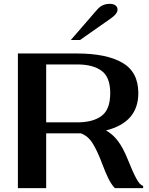

<svg xmlns="http://www.w3.org/2000/svg" viewBox="-20 -978 774 998"><path d="M724 -12V0H577Q559 -19 544 -49Q529 -79 511 -127Q486 -194 461.5 -233Q437 -272 400 -285H380H220V0H73V-700H380Q533 -700 616 -652Q699 -604 699 -494Q699 -342 531 -300Q567 -280 593.5 -244.5Q620 -209 643 -152Q668 -89 687.5 -52Q707 -15 724 -12ZM220 -342H382Q463 -342 508 -375.5Q553 -409 553 -494Q553 -577 508 -610Q463 -643 382 -643H220ZM485 -928Q499 -944 515 -951Q531 -958 551 -958Q569 -958 580 -950Q591 -942 591 -928Q591 -905 550 -878L396 -770H348Z"/></svg>

Font: Fahkwang SemiBold
Style: Regular
Weight: 600
Designer: Suppakit Chalermlarp | Katatrad Co.,Ltd.
Foundry: Cadson Demak Co.,Ltd.
Version: Version 1.000; ttfautohint (v1.6)